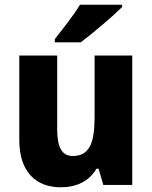

<svg xmlns="http://www.w3.org/2000/svg" viewBox="-20 -786 646 816"><path d="M499 -756V-766H320C293 -721 246 -662 213 -620V-606H323C374 -644 462 -719 499 -756ZM542 -550H382V-290C382 -183 363 -123 289 -123C242 -123 223 -162 223 -238V-550H62V-191C62 -56 132 10 239 10C303 10 359 -15 390 -69H399L419 0H542Z"/></svg>

Font: Noto Sans Georgian SemiCondensed ExtraBold
Style: Regular
Weight: 800
Width: 4
Designer: Monotype Design Team, Akaki Razmadze
Foundry: Google LLC
Version: Version 2.005